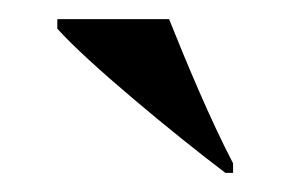

<svg xmlns="http://www.w3.org/2000/svg" viewBox="-20 -786 304 201"><path d="M216 -605H224V-615C200 -661 175 -721 157 -766H40V-756C71 -721 163 -645 216 -605Z"/></svg>

Font: Noto Serif Display ExtraCondensed
Style: Bold
Weight: 700
Width: 2
Designer: Monotype Design Team
Foundry: Monotype Imaging Inc.
Version: Version 2.009